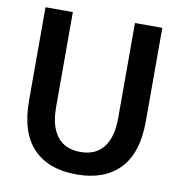

<svg xmlns="http://www.w3.org/2000/svg" viewBox="-82 -804 839 892"><g transform="rotate(10 337.0 -358.0)"><path d="M337 12Q205 12 133 -62.5Q61 -137 61 -287V-728H190V-279Q190 -190 227 -142Q264 -94 337 -94Q409 -94 446 -142Q483 -190 483 -279V-728H612V-287Q612 -137 540 -62.5Q468 12 337 12Z"/></g></svg>

Font: Murecho Medium
Style: Regular
Weight: 500
Designer: Neil Summerour
Foundry: Positype
Version: Version 1.010; ttfautohint (v1.8.3)